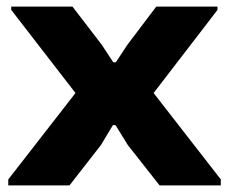

<svg xmlns="http://www.w3.org/2000/svg" viewBox="-20 -560 692 580"><path d="M5 -18 208 -279 14 -530V-540H199L288 -424L322 -372H330L365 -425L452 -540H637V-530L444 -279L647 -18V0H462L366 -122L329 -182H321L285 -122L190 0H5Z"/></svg>

Font: Encode Sans Wide
Style: Bold
Weight: 700
Designer: Pablo Impallari, Andres Torresi
Foundry: Pablo Impallari, Andres Torresi
Version: Version 1.000; ttfautohint (v1.00) -l 8 -r 50 -G 200 -x 14 -